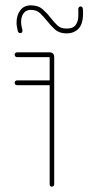

<svg xmlns="http://www.w3.org/2000/svg" viewBox="-20 -699 331 719"><path d="M44 -485Q40 -485 37.5 -487.5Q35 -490 35 -494Q35 -498 37.5 -500.5Q40 -503 44 -503H165Q183 -503 183 -485V-9Q183 -5 180.5 -2.5Q178 0 174 0Q170 0 168 -2.5Q166 -5 166 -9V-485ZM44 -380Q40 -380 37.5 -382.5Q35 -385 35 -389Q35 -393 37.5 -395.5Q40 -398 44 -398H174Q178 -398 180.5 -395.5Q183 -393 183 -389Q183 -385 180.5 -382.5Q178 -380 174 -380ZM273 -665Q273 -669 275.5 -672Q278 -675 282 -675Q285 -675 287.5 -672.5Q290 -670 290 -667Q291 -662 291 -657.5Q291 -653 291 -649Q291 -609 274 -591.5Q257 -574 229 -574Q202 -574 185.5 -589Q169 -604 156 -621Q143 -637 130 -649.5Q117 -662 95 -662Q78 -662 68.5 -649.5Q59 -637 59 -617Q59 -610 60.5 -602Q62 -594 64 -586Q64 -586 64 -585Q64 -584 64 -584Q64 -579 61.5 -577Q59 -575 56 -575Q52 -575 50 -577Q48 -579 47 -581Q45 -590 43.5 -598Q42 -606 42 -614Q42 -642 56 -660.5Q70 -679 95 -679Q123 -679 140 -664Q157 -649 170 -632Q183 -615 195.5 -603.5Q208 -592 229 -592Q253 -592 262.5 -604.5Q272 -617 273 -634Q274 -651 273 -665Z"/></svg>

Font: Libertine-Super Thin
Style: Regular
Weight: 100
Designer: Bastien Sozeau
Foundry: NBR — Bastien Sozeau
Version: Version 2.003;gftools[0.9.33]